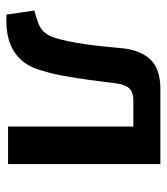

<svg xmlns="http://www.w3.org/2000/svg" viewBox="21 -552 537 619"><g transform="rotate(90 289.5 -242.5)"><path d="M496 -491V-404H305Q278 -404 265.5 -391.5Q253 -379 249 -350Q244 -308 238 -264.5Q232 -221 225 -181.5Q218 -142 208 -111Q197 -67 171 -40Q145 -13 108.5 -2.5Q72 8 27 5L14 -85Q39 -91 56 -98Q73 -105 83 -116Q93 -127 100 -145Q107 -165 112.5 -192Q118 -219 122.5 -249.5Q127 -280 130 -311.5Q133 -343 136 -372Q143 -430 173.5 -460.5Q204 -491 266 -491ZM509 -491V0H388V-491Z"/></g></svg>

Font: Exo 2 SemiBold
Style: Regular
Weight: 600
Designer: Natanael Gama
Foundry: Natanael Gama
Version: Version 2.010